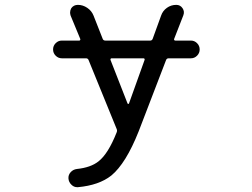

<svg xmlns="http://www.w3.org/2000/svg" viewBox="-20 -567 1040 793"><path d="M577.1 -319.3Q578.1 -322.3 576.7 -324.2Q575.2 -326.2 573.2 -326.2H440.4Q438.5 -326.2 437 -324.2Q435.5 -322.3 436.5 -319.3L506.8 -139.6Q507.8 -137.7 509.8 -137.7Q511.7 -137.7 512.7 -139.6ZM235.4 -326.2Q220.7 -326.2 210 -336.9Q199.2 -347.7 199.2 -362.8Q199.2 -377.9 210 -388.7Q220.7 -399.4 235.4 -399.4H307.6Q309.6 -399.4 311 -401.4Q312.5 -403.3 311.5 -406.2L271.5 -502.9Q269.5 -509.8 269.5 -515.6Q269.5 -524.4 274.4 -533.2Q284.2 -546.9 301.8 -546.9Q322.3 -546.9 340.3 -534.7Q358.4 -522.5 366.2 -502.9L404.3 -406.2Q407.2 -399.4 415 -399.4H600.6Q607.4 -399.4 610.4 -406.2L645.5 -502.9Q652.3 -522.5 669.4 -534.7Q686.5 -546.9 708 -546.9Q724.6 -546.9 733.9 -533.2Q743.2 -519.5 737.3 -503.9L699.2 -406.2Q698.2 -403.3 699.7 -401.4Q701.2 -399.4 704.1 -399.4H768.6Q783.2 -399.4 793.9 -388.7Q804.7 -377.9 804.7 -362.8Q804.7 -347.7 793.9 -336.9Q783.2 -326.2 768.6 -326.2H676.8Q668.9 -326.2 666 -319.3L552.7 -24.4Q500 108.4 439.5 158.2Q388.7 198.2 301.8 206.1Q299.8 206.1 298.8 206.1Q285.2 206.1 275.4 196.3Q263.7 185.5 262.7 169.9Q261.7 155.3 272 144Q282.2 132.8 297.9 130.9Q354.5 125 386.7 99.6Q426.8 68.4 461.9 -20.5Q464.8 -27.3 461.9 -34.2L345.7 -319.3Q342.8 -326.2 335 -326.2Z"/></svg>

Font: Rounded Mgen+ 2m regular
Style: Regular
Weight: 400
Designer: [Source Han Sans]
Ryoko NISHIZUKA  (kana & ideographs); Paul D. Hunt (Latin, Greek & Cyrillic); Wenlong ZHANG  (bopomofo
Version: Version 1.059.20150602